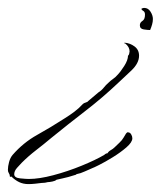

<svg xmlns="http://www.w3.org/2000/svg" viewBox="-90 -255 418 486"><path d="M290 -179Q284 -179 274 -180.5Q264 -182 264 -191Q264 -198 270.5 -202Q277 -206 277 -218Q277 -225 272.5 -227.5Q268 -230 268 -233Q272 -235 275 -235Q285 -235 291 -225.5Q297 -216 297 -207Q297 -200 295 -193Q293 -186 290 -179ZM-18 211Q-31 211 -41.5 206Q-52 201 -61 192H-63V193H-64V192H-65Q-65 187 -67.5 183.5Q-70 180 -70 175Q-70 166 -67 155Q-64 144 -58 137Q-31 106 4 86.5Q39 67 73 45Q86 37 98 28Q110 19 120 8Q122 6 127 4.5Q132 3 133 1L159 -21Q167 -26 172.5 -33Q178 -40 185 -46Q190 -51 196.5 -55.5Q203 -60 207 -65Q215 -73 224.5 -88Q234 -103 234 -114Q236 -115 237 -119Q238 -123 238 -125Q238 -136 227 -145H225V-147Q239 -146 250.5 -137.5Q262 -129 262 -114Q262 -95 242.5 -76.5Q223 -58 210 -46Q170 -8 126.5 25.5Q83 59 40 94Q21 110 1.5 125Q-18 140 -35 157Q-40 162 -47 170Q-54 178 -54 186Q-54 195 -39 196.5Q-24 198 -17 198Q9 198 45 188.5Q81 179 116.5 164.5Q152 150 174 137Q176 135 178 134Q180 133 182 133Q185 128 190.5 125Q196 122 200 118Q206 112 212.5 106Q219 100 223 93L229 83L232 80H234Q239 80 242 85Q245 90 245 95Q245 105 230 118Q215 131 195.5 143Q176 155 161 162.5Q146 170 145 170Q135 174 124.5 179Q114 184 103 186V187L83 193Q76 195 68.5 196.5Q61 198 53 200Q50 203 42.5 204.5Q35 206 31 206Q27 207 24 207.5Q21 208 17 208H16Q8 209 -1 210Q-10 211 -18 211Z"/></svg>

Font: Qwitcher Grypen
Style: Regular
Weight: 400
Designer: Robert E. Leuschke
Foundry: Robert E. Leuschke
Version: Version 1.100; ttfautohint (v1.8.3)